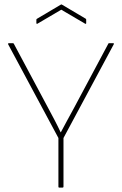

<svg xmlns="http://www.w3.org/2000/svg" viewBox="-20 -851 553 871"><path d="M248 0Q245 0 245 -4V-225L17 -650Q16 -652 17 -653.5Q18 -655 20 -655H39Q42 -655 43 -652L198 -362Q213 -334 227.5 -306.5Q242 -279 255 -251H256Q270 -278 285 -305Q300 -332 315 -360L471 -652Q472 -655 474 -655H494Q496 -655 496.5 -653.5Q497 -652 496 -650L268 -225V-4Q268 0 264 0ZM149 -743Q145 -742 145 -746V-761Q145 -765 148 -766L256 -830Q258 -832 261 -830L369 -766Q371 -765 371 -761V-746Q371 -742 367 -743L258 -807Z"/></svg>

Font: Sofia Sans Thin
Style: Regular
Weight: 250
Designer: Botio Nikoltchev, Ani Petrova
Foundry: lettersoup
Version: Version 4.101